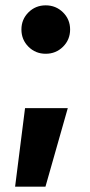

<svg xmlns="http://www.w3.org/2000/svg" viewBox="-20 -529 342 726"><path d="M37.1 176.8 74.7 -120.1H236.3L151.9 176.8ZM152.8 -325.7Q114.3 -325.7 87.6 -352.3Q61 -378.9 61 -417.5Q61 -455.6 87.6 -482.2Q114.3 -508.8 152.8 -508.8Q191.4 -508.8 218.3 -482.2Q245.1 -455.6 245.1 -417.5Q245.1 -378.9 218.3 -352.3Q191.4 -325.7 152.8 -325.7Z"/></svg>

Font: Inter 24pt ExtraBold
Style: Regular
Weight: 800
Designer: Rasmus Andersson
Foundry: rsms
Version: Version 4.001;git-66647c0bb